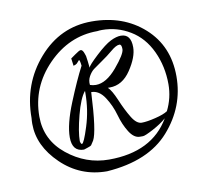

<svg xmlns="http://www.w3.org/2000/svg" viewBox="-58 -506 603 569"><g transform="rotate(-10 243.5 -221.5)"><path d="M220.7 1Q140.6 1 83.5 -54.2Q26.4 -109.4 26.4 -175.8Q26.4 -184.6 27.3 -193.4Q27.3 -295.9 92.3 -370.1Q157.2 -444.3 252 -444.3Q346.7 -444.3 409.2 -388.2Q471.7 -332 471.7 -240.7Q471.7 -149.4 409.2 -78.6Q346.7 -7.8 220.7 1ZM330.1 -387.7Q360.4 -387.7 360.4 -347.7Q360.4 -318.4 335 -280.3Q309.6 -242.2 271.5 -242.2Q268.6 -242.2 265.6 -242.2Q276.4 -232.4 289.6 -201.2Q302.7 -169.9 316.9 -146.5Q331.1 -123 346.7 -123Q362.3 -123 388.2 -129.4Q414.1 -135.7 425.8 -143.6Q444.3 -180.7 444.3 -221.7Q444.3 -275.4 422.9 -321.3Q401.4 -367.2 362.3 -390.6Q323.2 -414.1 278.3 -414.1Q270.5 -414.1 263.7 -413.1Q178.7 -413.1 114.7 -347.7Q50.8 -282.2 50.8 -193.4Q50.8 -123 106.9 -77.6Q163.1 -32.2 232.4 -32.2Q362.3 -32.2 416 -124Q399.4 -109.4 374.5 -96.2Q349.6 -83 343.3 -83Q336.9 -83 334 -83Q316.4 -83 302.2 -105.5Q288.1 -127.9 279.8 -157.7Q271.5 -187.5 254.9 -212.9Q238.3 -238.3 214.8 -238.3Q209 -120.1 195.3 -95.7Q188.5 -85 187 -83Q185.5 -81.1 176.3 -78.1Q167 -75.2 166 -74.7Q165 -74.2 164.1 -74.2Q128.9 -74.2 128.9 -117.2Q128.9 -156.2 154.3 -218.8Q179.7 -281.2 200.2 -320.3Q198.2 -338.9 195.3 -337.9L187.5 -329.1Q184.6 -326.2 176.8 -324.2L173.8 -346.7L187.5 -356.4Q201.2 -366.2 205.1 -366.2Q209 -366.2 211.4 -362.8Q213.9 -359.4 215.8 -353.5Q217.8 -347.7 218.3 -346.2Q218.8 -344.7 220.7 -329.1Q222.7 -313.5 222.7 -310.5Q224.6 -317.4 252.9 -343.8Q281.2 -370.1 298.8 -378.9Q316.4 -387.7 330.1 -387.7ZM321.3 -362.3Q311.5 -362.3 295.4 -348.6Q279.3 -335 261.2 -322.8Q243.2 -310.5 234.9 -304.2Q226.6 -297.9 219.7 -285.6Q212.9 -273.4 214.8 -259.8Q223.6 -256.8 232.4 -256.8Q263.7 -256.8 295.9 -294.9Q328.1 -333 328.1 -347.7Q328.1 -362.3 321.3 -362.3ZM197.3 -245.1Q181.6 -226.6 168.9 -177.7Q156.2 -128.9 156.2 -100.6Q158.2 -91.8 161.1 -91.8Q167 -91.8 182.1 -139.6Q197.3 -187.5 197.3 -239.3Q197.3 -243.2 197.3 -245.1Z"/></g></svg>

Font: Dawning of a New Day
Style: Regular
Weight: 400
Designer: Kimberly Geswein
Foundry: Kimberly Geswein
Version: Version 1.002 2010